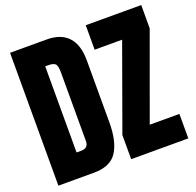

<svg xmlns="http://www.w3.org/2000/svg" viewBox="-145 -1013 1194 1167"><g transform="rotate(-20 451.5 -429.5)"><path d="M38.1 0V-859.4H274.4Q367.2 -859.4 414.1 -807.9Q460.9 -756.3 460.9 -657.2V-254.9Q460.9 -132.8 418.2 -66.4Q375.5 0 268.6 0ZM210.9 -151.9H240.7Q288.1 -151.9 288.1 -197.8V-641.1Q288.1 -684.1 276.6 -696.5Q265.1 -709 230 -709H210.9ZM508.8 0V-156.2L705.6 -701.2H527.8V-859.4H886.7V-709L686.5 -158.2H878.4V0Z"/></g></svg>

Font: webenart
Style: Regular
Weight: 400
Designer: Vernon Adams
Foundry: Vernon Adams
Version: Version 2.116; ttfautohint (v1.8.3)